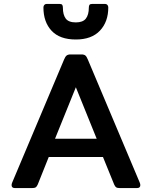

<svg xmlns="http://www.w3.org/2000/svg" viewBox="-20 -957 773 977"><path d="M201 -919Q201 -927 205.5 -932Q210 -937 217 -937H283Q293 -937 296.5 -932.5Q300 -928 300 -918Q300 -882 314.5 -862.5Q329 -843 366 -843Q402 -843 417 -862.5Q432 -882 432 -918Q432 -928 435.5 -932.5Q439 -937 449 -937H515Q522 -937 526.5 -932Q531 -927 531 -919Q531 -846 488.5 -801Q446 -756 366 -756Q284 -756 242.5 -800.5Q201 -845 201 -919ZM39 -15Q39 -21 42 -28L306 -654Q312 -669 319 -674.5Q326 -680 339 -680H394Q408 -680 414.5 -674.5Q421 -669 427 -654L691 -28Q694 -21 694 -15Q694 0 677 0H590Q577 0 571.5 -3.5Q566 -7 561 -18L504 -158H228L172 -18Q167 -7 161.5 -3.5Q156 0 143 0H56Q39 0 39 -15ZM472 -251 366 -513 260 -251Z"/></svg>

Font: Mitr
Style: Regular
Weight: 400
Designer: Thanarat Vachiruckul
Foundry: Cadson Demak
Version: Version 1.003